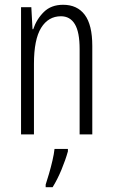

<svg xmlns="http://www.w3.org/2000/svg" viewBox="-20 -562 472 803"><path d="M244 -542Q303 -542 334.5 -500Q366 -458 366 -370V0H313V-357Q313 -428 293 -461Q273 -494 235 -494Q182 -494 152 -445.5Q122 -397 122 -295V0H68V-532H111L116 -440H119Q133 -482 163.5 -512Q194 -542 244 -542ZM264 71Q254 107 237 148Q220 189 200 221H171V210Q177 192 185 164.5Q193 137 199.5 109Q206 81 208 61H264Z"/></svg>

Font: Noto Sans Lao UI ExtCond Light
Style: Regular
Weight: 300
Width: 2
Designer: Monotype Design Team
Foundry: Monotype Imaging Inc.
Version: Version 2.000; ttfautohint (v1.8.4.7-5d5b)